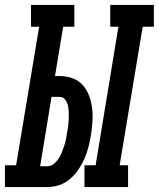

<svg xmlns="http://www.w3.org/2000/svg" viewBox="-66 -755 641 775"><path d="M275 0V-88H320L412 -647H379V-735H555V-647H510L417 -88H451V0ZM-46 0V-88H-1L92 -647H59V-735H234V-647H189L156 -448H175Q202 -448 227 -439Q252 -430 268.5 -411Q285 -392 294 -367.5Q303 -343 306 -316.5Q309 -290 307 -262.5Q305 -235 301 -209Q297 -185 291 -161.5Q285 -138 275 -115Q265 -92 250.5 -70.5Q236 -49 216.5 -32.5Q197 -16 173.5 -8Q150 0 126 0ZM96 -84H126Q139 -84 151 -93.5Q163 -103 171 -115.5Q179 -128 184 -141Q189 -154 193.5 -167.5Q198 -181 200.5 -194.5Q203 -208 205 -222Q208 -235 209.5 -249Q211 -263 211.5 -276.5Q212 -290 211.5 -303.5Q211 -317 208 -329.5Q205 -342 197 -353Q189 -364 175 -364H142Z"/></svg>

Font: Iosevka Slab Semibold Oblique
Style: Regular
Weight: 600
Italic angle: -9°
Monospace: yes
Designer: Belleve Invis
Foundry: Belleve Invis
Version: Version 11.1.1; ttfautohint (v1.8.3)